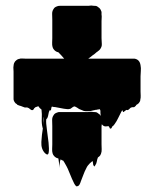

<svg xmlns="http://www.w3.org/2000/svg" viewBox="-20 -597 557 694"><path d="M488 -266Q488 -259 488.5 -251.5Q489 -244 487 -236Q487 -232 485.5 -230Q484 -228 484 -228Q484 -227 483.5 -227Q483 -227 483 -226Q482 -225 481.5 -224Q481 -223 479 -222Q477 -220 473 -218Q471 -214 469 -213Q466 -209 462 -209.5Q458 -210 453 -208Q450 -206 447.5 -203Q445 -200 441 -199Q438 -199 437 -200Q435 -199 433 -197Q431 -195 429 -194Q426 -191 425 -192L422 -199Q420 -196 418 -192Q413 -183 407.5 -171Q402 -159 394 -148Q389 -141 386 -140Q385 -139 384.5 -137Q384 -135 382 -133Q379 -131 377 -133Q376 -135 375 -137.5Q374 -140 372 -141Q370 -141 366.5 -140.5Q363 -140 362 -140Q354 -140 348 -148Q347 -144 347 -140.5Q347 -137 347 -133V-75Q347 -67 347.5 -58Q348 -49 345 -41L342 -35Q340 -32 334 -28Q331 -21 330 -13.5Q329 -6 324 1Q323 2 322.5 3.5Q322 5 320 4Q319 3 318.5 1.5Q318 0 317 -1Q316 -5 316 -8.5Q316 -12 314 -15L311 -12Q310 -11 308.5 -10Q307 -9 305 -7Q301 -3 297.5 1.5Q294 6 292 11Q286 22 281.5 34.5Q277 47 272 59Q271 63 268 69Q265 75 260 76Q256 78 255 75Q252 74 248 66Q246 62 244 57.5Q242 53 240 49L225 13Q223 8 220.5 4Q218 0 216 -4Q214 -8 212 -11Q210 -14 208 -17Q207 -16 204 -18Q201 -20 199 -21Q196 -14 196 -5Q193 17 194 7.5Q195 -2 191 -24Q190 -25 188.5 -25Q187 -25 185 -26Q178 -29 174 -35Q172 -37 170 -43Q168 -50 168.5 -59Q169 -68 169 -75V-141Q169 -151 168.5 -162Q168 -173 174 -181Q177 -187 186 -190Q191 -192 193.5 -192Q196 -192 200 -192H298Q309 -194 319 -192Q326 -192 329 -191Q333 -189 335 -187Q341 -184 344 -178Q344 -181 343.5 -183.5Q343 -186 343 -189V-196Q343 -198 341 -202Q341 -202 338 -202Q337 -202 336 -201.5Q335 -201 333 -201H332Q330 -200 327 -200Q324 -200 322 -199Q321 -199 319.5 -198.5Q318 -198 317 -198Q308 -195 298 -195Q294 -195 290.5 -195Q287 -195 283 -196Q279 -198 274.5 -199.5Q270 -201 266 -203Q263 -205 258.5 -208Q254 -211 251 -212Q247 -213 242.5 -209.5Q238 -206 235 -204Q229 -202 223 -202.5Q217 -203 211 -204Q203 -205 195 -207Q187 -209 179 -210Q174 -210 171 -211Q170 -211 169 -211.5Q168 -212 167 -211Q166 -210 166 -208Q166 -206 165 -204Q165 -199 163 -198Q163 -198 159 -198Q156 -191 155 -184Q154 -177 151 -170Q150 -169 148.5 -167.5Q147 -166 147 -164Q146 -153 149.5 -129Q153 -105 155.5 -81.5Q158 -58 156 -45.5Q154 -33 143 -43Q128 -58 129.5 -84Q131 -110 135 -134Q135 -133 134.5 -133.5Q134 -134 134 -135Q130 -151 131 -168Q132 -185 130 -201L123 -207Q123 -207 121.5 -209.5Q120 -212 118 -213Q115 -212 113 -211Q111 -210 109 -210Q108 -209 106.5 -208Q105 -207 104 -206Q103 -205 102.5 -203.5Q102 -202 100 -200Q95 -197 89.5 -202Q84 -207 80 -208Q77 -209 73.5 -208.5Q70 -208 68 -209Q64 -210 60 -212Q56 -214 51 -215L43 -218Q42 -220 40.5 -221Q39 -222 37 -223Q30 -230 29 -238V-338Q29 -343 28.5 -348.5Q28 -354 29 -359Q29 -363 31 -369Q34 -376 40 -380Q42 -382 48 -384H49Q54 -386 60 -385.5Q66 -385 72 -385H212Q207 -391 201.5 -397Q196 -403 191 -408Q190 -408 189.5 -408.5Q189 -409 187 -409Q179 -412 174 -419Q172 -421 170 -427Q168 -434 168.5 -443Q169 -452 169 -459V-525Q169 -535 168.5 -546Q168 -557 174 -565Q177 -571 186 -574Q188 -575 190.5 -575.5Q193 -576 197 -576H300Q310 -578 319 -576Q326 -576 329 -575Q333 -573 335 -571Q342 -567 345 -559Q347 -555 347 -553V-544Q348 -539 347.5 -533Q347 -527 347 -521V-459Q347 -449 348 -438.5Q349 -428 341 -418Q340 -417 339 -416Q338 -415 337 -414Q337 -414 336.5 -413.5Q336 -413 335 -413Q334 -411 330 -409Q326 -406 323 -403Q320 -400 316 -398Q312 -395 308 -391.5Q304 -388 299 -385H466Q485 -382 488 -361Q490 -351 489 -340.5Q488 -330 488 -321ZM137 -143Q138 -152 138.5 -159.5Q139 -167 138 -172Q137 -178 137.5 -166Q138 -154 137 -143Z"/></svg>

Font: Rubik Wet Paint
Style: Regular
Weight: 400
Designer: Hubert and Fischer, NaN
Foundry: Hubert and Fischer, NaN
Version: Version 2.200